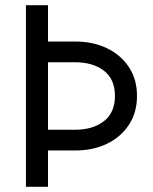

<svg xmlns="http://www.w3.org/2000/svg" viewBox="-20 -720 590 740"><path d="M80 -700H165V-560H270Q338 -560 391.5 -534.5Q445 -509 476.5 -462Q508 -415 508 -350Q508 -286 476.5 -238.5Q445 -191 391.5 -165.5Q338 -140 270 -140H165V0H80ZM270 -480H165V-220H270Q338 -220 380.5 -253Q423 -286 423 -350Q423 -415 380.5 -447.5Q338 -480 270 -480Z"/></svg>

Font: Von Book
Style: Regular
Weight: 400
Version: Version 4.000; ttfautohint (v1.8.4.7-5d5b)